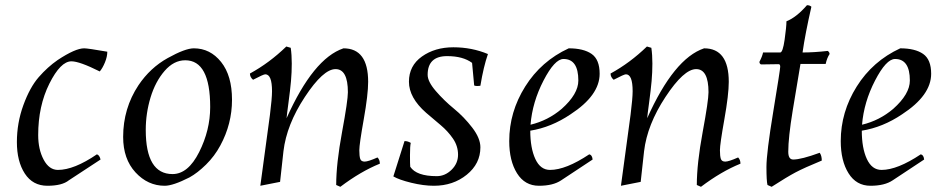

<svg xmlns="http://www.w3.org/2000/svg" viewBox="-20 -695 3622 739"><path d="M255 -459Q213 -459 170 -373Q127 -287 127 -175Q127 -120 148 -80.5Q169 -41 203 -41Q265 -41 353 -101Q363 -98 367 -81L245 -1Q219 20 162.5 20Q106 20 75.5 -27Q45 -74 45 -148Q45 -222 70 -290.5Q95 -359 129 -398Q163 -437 202 -464Q270 -509 304 -509Q318 -509 393 -496Q393 -477 384 -455Q375 -433 364 -420Q286 -459 255 -459Z M828 -135Q806 -94 773 -61.5Q740 -29 709 -12Q646 20 614 20Q549 20 501.5 -31.5Q454 -83 454 -168Q454 -278 513 -367Q558 -434 625.5 -471.5Q693 -509 726 -509Q789 -509 831 -456.5Q873 -404 873 -311Q873 -218 828 -135ZM789 -283Q789 -463 693 -463Q649 -463 613.5 -422Q578 -381 559.5 -320Q541 -259 541 -195Q541 -25 644 -25Q704 -25 746.5 -109.5Q789 -194 789 -283Z M1319 -340Q1319 -429 1271.5 -429Q1224 -429 1153.5 -322Q1083 -215 1071 -113L1058 5L982 20L1019 -253Q1027 -317 1027 -344Q1027 -409 1001 -409Q994 -409 954 -388Q942 -398 942 -412Q1017 -453 1082 -516L1099 -511Q1103 -484 1103 -450.5Q1103 -417 1100 -383Q1097 -349 1090.5 -301Q1084 -253 1083 -240Q1186 -470 1302 -509Q1397 -509 1397 -380Q1397 -331 1380 -235.5Q1363 -140 1363 -117Q1363 -94 1366.5 -83.5Q1370 -73 1383.5 -73Q1397 -73 1433 -89Q1442 -80 1442 -65Q1368 -35 1290 24L1274 17Q1274 -65 1296.5 -186.5Q1319 -308 1319 -340Z M1701 -479Q1626 -479 1626 -407Q1626 -381 1657.5 -344.5Q1689 -308 1727.5 -276.5Q1766 -245 1797.5 -204Q1829 -163 1829 -128Q1829 -65 1776.5 -22.5Q1724 20 1650 20Q1610 20 1563 8.5Q1516 -3 1494 -16L1537 -152Q1550 -152 1561 -145Q1558 -133 1558 -97Q1558 -61 1559 -53Q1583 -17 1661 -17Q1693 -17 1718 -41.5Q1743 -66 1743 -99.5Q1743 -133 1723.5 -161.5Q1704 -190 1676 -213.5Q1648 -237 1620 -261Q1554 -319 1554 -380.5Q1554 -442 1604 -477.5Q1654 -513 1725 -513Q1796 -513 1858 -487Q1841 -438 1829 -365Q1825 -364 1815.5 -364Q1806 -364 1805 -367L1797 -453Q1762 -479 1701 -479Z M2288 -411Q2288 -328 2176 -255Q2102 -205 2021 -192Q2021 -125 2040.5 -83Q2060 -41 2097 -41Q2158 -41 2248 -101Q2259 -99 2261 -81L2140 -1Q2109 20 2054.5 20Q2000 20 1970 -28Q1940 -76 1940 -152Q1940 -264 2001.5 -362Q2063 -460 2169 -509Q2226 -509 2257 -487.5Q2288 -466 2288 -411ZM2149 -468Q2115 -468 2072 -385Q2029 -302 2022 -215Q2089 -231 2142 -276Q2206 -333 2206 -385Q2206 -468 2149 -468Z M2707 -340Q2707 -429 2659.5 -429Q2612 -429 2541.5 -322Q2471 -215 2459 -113L2446 5L2370 20L2407 -253Q2415 -317 2415 -344Q2415 -409 2389 -409Q2382 -409 2342 -388Q2330 -398 2330 -412Q2405 -453 2470 -516L2487 -511Q2491 -484 2491 -450.5Q2491 -417 2488 -383Q2485 -349 2478.5 -301Q2472 -253 2471 -240Q2574 -470 2690 -509Q2785 -509 2785 -380Q2785 -331 2768 -235.5Q2751 -140 2751 -117Q2751 -94 2754.5 -83.5Q2758 -73 2771.5 -73Q2785 -73 2821 -89Q2830 -80 2830 -65Q2756 -35 2678 24L2662 17Q2662 -65 2684.5 -186.5Q2707 -308 2707 -340Z M3014 -111Q3014 -81 3033 -81Q3064 -81 3135 -107Q3143 -96 3143 -77Q3075 -49 3042 -31.5Q3009 -14 2950 24L2934 17Q2930 1 2930 -52.5Q2930 -106 2956.5 -267Q2983 -428 2983 -438Q2983 -448 2977 -448Q2945 -448 2909 -447Q2903 -450 2903 -457Q2914 -478 2917 -493H2983Q2993 -493 3000 -542.5Q3007 -592 3007 -613Q3045 -628 3086 -675Q3097 -675 3103 -669Q3079 -564 3069 -493Q3113 -493 3166 -499Q3173 -494 3173 -487Q3163 -472 3158 -449H3061L3031 -269Q3014 -165 3014 -111Z M3564 -411Q3564 -328 3452 -255Q3378 -205 3297 -192Q3297 -125 3316.5 -83Q3336 -41 3373 -41Q3434 -41 3524 -101Q3535 -99 3537 -81L3416 -1Q3385 20 3330.5 20Q3276 20 3246 -28Q3216 -76 3216 -152Q3216 -264 3277.5 -362Q3339 -460 3445 -509Q3502 -509 3533 -487.5Q3564 -466 3564 -411ZM3425 -468Q3391 -468 3348 -385Q3305 -302 3298 -215Q3365 -231 3418 -276Q3482 -333 3482 -385Q3482 -468 3425 -468Z"/></svg>

Font: Rosarivo
Style: Italic
Weight: 400
Version: Version 1.003